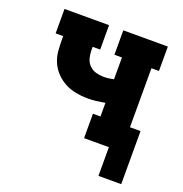

<svg xmlns="http://www.w3.org/2000/svg" viewBox="-122 -638 845 887"><g transform="rotate(20 300.0 -194.5)"><path d="M457 141V0H335V-120H372V-187Q350 -183 329 -180.5Q308 -178 286 -178Q258 -178 229.5 -183.5Q201 -189 176 -202Q151 -215 131 -235.5Q111 -256 99.5 -282Q88 -308 85.5 -336.5Q83 -365 83 -394V-410H46V-530H265V-410H228V-394Q228 -374 233 -355Q238 -336 251.5 -322Q265 -308 284 -302.5Q303 -297 323 -297Q335 -297 347 -298.5Q359 -300 372 -303V-410H335V-530H554V-410H517V-120H569V141Z"/></g></svg>

Font: Iosevka Slab Heavy Extended
Style: Regular
Weight: 900
Width: 7
Monospace: yes
Designer: Belleve Invis
Foundry: Belleve Invis
Version: Version 11.1.0; ttfautohint (v1.8.3)